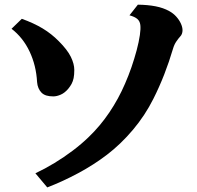

<svg xmlns="http://www.w3.org/2000/svg" viewBox="-20 -777 850 829"><path d="M575.2 -756.8Q617.7 -756.3 651.6 -749.8Q685.5 -743.2 710.9 -729Q728 -719.7 741 -705.3Q753.9 -690.9 761 -675.3Q768.1 -659.7 768.1 -646Q768.1 -638.7 765.6 -631.6Q763.2 -624.5 757.8 -619.1Q750.5 -611.3 741.5 -598.1Q732.4 -585 727.1 -566.9Q710.4 -510.3 689 -455.3Q667.5 -400.4 642.1 -350.1Q606.4 -278.8 554.2 -216.8Q502 -154.8 441.9 -108.9Q385.7 -65.9 318.6 -29.8Q251.5 6.3 184.1 32.2L132.8 -28.8Q174.3 -48.3 215.3 -73.2Q256.3 -98.1 294.2 -126.7Q332 -155.3 362.8 -185.1Q412.6 -232.9 452.1 -291.5Q491.7 -350.1 520 -416Q535.2 -450.7 547.9 -487.5Q560.5 -524.4 570.1 -560.1Q579.6 -595.7 584 -626Q587.9 -652.8 585.9 -669.2Q584 -685.5 573 -695.1Q562 -704.6 539.1 -710.9ZM74.2 -695.8Q126 -677.2 164.3 -654.1Q202.6 -630.9 233.9 -599.1Q271 -562 285.9 -531.5Q300.8 -501 300.8 -475.1Q300.8 -454.1 297.9 -439.9Q294.9 -425.8 289.3 -415.3Q283.7 -404.8 274.9 -394Q259.8 -376 242.4 -368.4Q225.1 -360.8 210 -360.8Q193.4 -360.8 180.7 -364.5Q168 -368.2 159.2 -377Q151.4 -384.8 146.2 -396.7Q141.1 -408.7 140.1 -422.9Q136.2 -494.1 107.9 -554.2Q79.6 -614.3 29.8 -652.8Z"/></svg>

Font: BIZ UDPMincho
Style: Bold
Weight: 700
Designer: TypeBank Co., Ltd.
Foundry: Morisawa Inc.
Version: Version 1.06